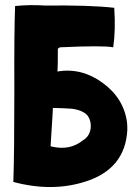

<svg xmlns="http://www.w3.org/2000/svg" viewBox="-20 -743 553 763"><path d="M184 -161Q182 -161 181 -162Q191 -316 190 -314H193Q200 -314 228 -313Q250 -312 264 -311Q307 -306 327 -285Q344 -262 340 -231Q335 -200 309 -185Q257 -143 184 -161ZM389 -413Q305 -475 208 -459Q210 -472 210 -551Q215 -551 215 -552Q215 -552 216 -553Q216 -554 216 -555H219Q389 -563 430 -555Q440 -624 434 -712Q337 -723 160 -721Q96 -725 40 -719Q36 -621 37 -380Q37 -133 33 -20Q186 21 318 -21Q478 -71 486 -227V-228Q486 -246 485 -255Q473 -351 389 -413Z"/></svg>

Font: Londrina Solid
Style: Regular
Weight: 400
Designer: Marcelo Magalhaes
Foundry: Marcelo Magalh„es
Version: Version 1.001 2011